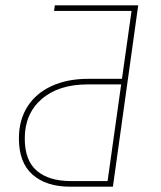

<svg xmlns="http://www.w3.org/2000/svg" viewBox="-20 -701 603 721"><path d="M404 0H243Q154 0 102.5 -45Q51 -90 51 -181Q51 -250 83 -300.5Q115 -351 174 -378Q233 -405 311 -405H438L474 -660H183L186 -681H499ZM435 -384H309Q200 -384 136.5 -329Q73 -274 73 -181Q73 -98 118.5 -59.5Q164 -21 247 -21H384Z"/></svg>

Font: FiraGO Thin
Style: Italic
Weight: 100
Italic angle: -8°
Designer: bBox Type GmbH
Foundry: bBox Type GmbH
Version: Version 1.001